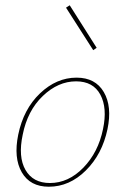

<svg xmlns="http://www.w3.org/2000/svg" viewBox="-20 -704 476 727"><path d="M333 -514 230 -675 244 -684 346 -523ZM165 3Q94 3 62.5 -51.5Q31 -106 49 -194Q69 -291 131.5 -350.5Q194 -410 270 -410Q341 -410 373 -355.5Q405 -301 387 -215Q367 -120 305 -58.5Q243 3 165 3ZM169 -11Q239 -11 295.5 -69Q352 -127 370 -215Q387 -295 360 -345.5Q333 -396 268 -396Q200 -396 142 -340.5Q84 -285 66 -194Q48 -110 76.5 -60.5Q105 -11 169 -11Z"/></svg>

Font: EauTestInfant Thin
Style: Italic
Weight: 250
Italic angle: -12°
Designer: Christian Thalmann (Catharsis Fonts)
Version: Version 0.001;PS 000.001;hotconv 1.0.88;makeotf.lib2.5.64775